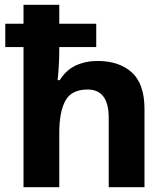

<svg xmlns="http://www.w3.org/2000/svg" viewBox="-20 -780 697 800"><path d="M227 -760V-681H381V-584H227V-575Q227 -535 224.5 -498Q222 -461 220 -446H229Q255 -488 295.5 -507Q336 -526 387 -526Q476 -526 529 -478.5Q582 -431 582 -326V0H433V-289Q433 -407 345 -407Q278 -407 252.5 -360.5Q227 -314 227 -227V0H78V-584H2V-681H78V-760Z"/></svg>

Font: Noto Sans Tangsa
Style: Bold
Weight: 700
Version: Version 1.504